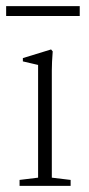

<svg xmlns="http://www.w3.org/2000/svg" viewBox="-24 -608 291 628"><path d="M-3.9 -555.7V-587.9H236.8V-555.7ZM40 0V-19.5L100.6 -26.9V-395.5L50.8 -407.2V-418L143.1 -446.3L148.4 -439.9Q145.5 -402.8 145.5 -377.9V-26.9L207 -19.5V0Z"/></svg>

Font: Elstob ExtraLight
Style: Regular
Weight: 200
Designer: Peter S. Baker
Version: Version 1.015